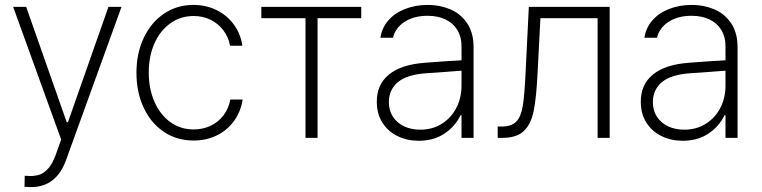

<svg xmlns="http://www.w3.org/2000/svg" viewBox="-20 -558 3082 777"><path d="M88.9 198.2H79.1L80.1 153.3L102.5 154.3Q124 154.3 141.1 148.4Q158.2 142.6 175 124Q191.9 105.5 205.1 69.3L227.5 6.8L33.2 -530.3H85.9L250 -63.5H254.9L418.9 -530.3H471.7L248 87.9Q208.5 199.2 105.5 199.2Q93.8 199.2 88.9 198.2Z M532.2 -263.7Q532.2 -341.8 561.5 -404.3Q590.8 -466.8 643.3 -502.4Q695.8 -538.1 762.7 -538.1Q813.5 -538.1 856 -517.3Q898.4 -496.6 926 -459.2Q953.6 -421.9 960.9 -373H911.1Q904.8 -407.2 884.5 -434.6Q864.3 -461.9 833 -477.5Q801.8 -493.2 763.7 -493.2Q710.9 -493.2 669.7 -463.9Q628.4 -434.6 605.2 -382.6Q582 -330.6 582 -264.6Q582 -198.7 605 -146.2Q627.9 -93.8 669.2 -64Q710.4 -34.2 763.7 -34.2Q801.3 -34.2 832.5 -49.1Q863.8 -64 884.5 -91.3Q905.3 -118.7 912.1 -155.3H961.9Q954.6 -106.9 927.5 -69.1Q900.4 -31.2 857.9 -10.3Q815.4 10.7 763.7 10.7Q695.3 10.7 642.8 -24.7Q590.3 -60.1 561.3 -122.6Q532.2 -185.1 532.2 -263.7Z M1037.6 -530.3H1441.9V-484.4H1265.1V0H1216.3V-484.4H1037.6Z M1696.3 -303.7Q1732.4 -306.6 1775.4 -309.6Q1818.4 -312.5 1847.7 -314V-371.1Q1847.7 -408.7 1831.1 -436.3Q1814.5 -463.9 1783.4 -479Q1752.4 -494.1 1710 -494.1Q1655.8 -494.1 1618.2 -470.2Q1580.6 -446.3 1570.3 -405.3H1519.5Q1525.4 -445.3 1551.5 -475.3Q1577.6 -505.4 1619.4 -521.7Q1661.1 -538.1 1711.9 -538.1Q1759.8 -538.1 1801.8 -520.5Q1843.8 -502.9 1870.1 -464.4Q1896.5 -425.8 1896.5 -367.2V0H1847.7V-91.8H1843.8Q1822.3 -46.4 1778.6 -17.3Q1734.9 11.7 1674.8 11.7Q1627.9 11.7 1589.1 -7.1Q1550.3 -25.9 1527.6 -61.5Q1504.9 -97.2 1504.9 -146.5Q1504.9 -216.3 1554 -256.3Q1603 -296.4 1696.3 -303.7ZM1680.7 -33.2Q1729 -33.2 1767.1 -56.6Q1805.2 -80.1 1826.4 -120.8Q1847.7 -161.6 1847.7 -211.9V-272L1815.4 -269.5Q1735.8 -263.2 1706.1 -261.7Q1627 -256.3 1590.3 -225.6Q1553.7 -194.8 1553.7 -144.5Q1553.7 -110.8 1570.3 -85.4Q1586.9 -60.1 1615.7 -46.6Q1644.5 -33.2 1680.7 -33.2Z M1994.1 -45.9H2008.8Q2050.3 -45.9 2069.6 -66.2Q2088.9 -86.4 2095.9 -130.9Q2103 -175.3 2107.4 -273.4L2120.1 -530.3H2447.3V0H2398.4V-484.4H2167L2155.3 -258.8Q2150.4 -160.6 2139.6 -108.2Q2128.9 -55.7 2099.9 -27.8Q2070.8 0 2012.7 0H1994.1Z M2764.6 -303.7Q2800.8 -306.6 2843.8 -309.6Q2886.7 -312.5 2916 -314V-371.1Q2916 -408.7 2899.4 -436.3Q2882.8 -463.9 2851.8 -479Q2820.8 -494.1 2778.3 -494.1Q2724.1 -494.1 2686.5 -470.2Q2648.9 -446.3 2638.7 -405.3H2587.9Q2593.8 -445.3 2619.9 -475.3Q2646 -505.4 2687.7 -521.7Q2729.5 -538.1 2780.3 -538.1Q2828.1 -538.1 2870.1 -520.5Q2912.1 -502.9 2938.5 -464.4Q2964.8 -425.8 2964.8 -367.2V0H2916V-91.8H2912.1Q2890.6 -46.4 2846.9 -17.3Q2803.2 11.7 2743.2 11.7Q2696.3 11.7 2657.5 -7.1Q2618.7 -25.9 2595.9 -61.5Q2573.2 -97.2 2573.2 -146.5Q2573.2 -216.3 2622.3 -256.3Q2671.4 -296.4 2764.6 -303.7ZM2749 -33.2Q2797.4 -33.2 2835.4 -56.6Q2873.5 -80.1 2894.8 -120.8Q2916 -161.6 2916 -211.9V-272L2883.8 -269.5Q2804.2 -263.2 2774.4 -261.7Q2695.3 -256.3 2658.7 -225.6Q2622.1 -194.8 2622.1 -144.5Q2622.1 -110.8 2638.7 -85.4Q2655.3 -60.1 2684.1 -46.6Q2712.9 -33.2 2749 -33.2Z"/></svg>

Font: Pretendard JP ExtraLight
Style: Regular
Weight: 200
Designer: Base glyphs from Inter by Rasmus Andersson; Hangeul glyphs from Noto Sans CJK(Source Han Sans) by Jang Soo-young and Kan
Foundry: Kil Hyung-jin
Version: Version 1.309